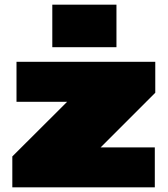

<svg xmlns="http://www.w3.org/2000/svg" viewBox="-20 -806 721 826"><path d="M33 -133 357 -456 377 -368H51V-540H648V-407L320 -79L301 -172H646V0H33ZM481 -786V-603H205V-786Z"/></svg>

Font: Pathway Extreme 28pt Black
Style: Regular
Weight: 900
Designer: Eduardo Rodriguez Tunni
Foundry: Eduardo Rodriguez Tunni
Version: Version 1.001;gftools[0.9.26]